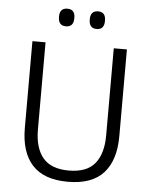

<svg xmlns="http://www.w3.org/2000/svg" viewBox="-56 -853 714 911"><g transform="rotate(5 301.0 -398.0)"><path d="M301 11Q186.5 11 131.2 -50Q76 -111 76 -225.5V-639H138.5V-224Q138.5 -136.5 177.5 -89.5Q216.5 -42.5 301 -42.5Q386 -42.5 424.8 -89.5Q463.5 -136.5 463.5 -224V-639H526V-225.5Q526 -111 470.8 -50Q415.5 11 301 11ZM228 -723Q209.5 -723 200.5 -733.5Q191.5 -744 191.5 -764V-767Q191.5 -786.5 200.5 -796.8Q209.5 -807 228 -807Q246.5 -807 255.5 -796.8Q264.5 -786.5 264.5 -767V-764Q264.5 -744 255.5 -733.5Q246.5 -723 228 -723ZM374.5 -723Q356 -723 347 -733.5Q338 -744 338 -764V-767Q338 -786.5 347 -796.8Q356 -807 374.5 -807Q392.5 -807 401.5 -796.8Q410.5 -786.5 410.5 -767V-764Q410.5 -744 401.5 -733.5Q392.5 -723 374.5 -723Z"/></g></svg>

Font: Anek Devanagari Light
Style: Regular
Weight: 300
Designer: Kailash Malviya (Devanagari) & Yesha Goshar (Latin)
Foundry: Ek Type
Version: Version 1.003